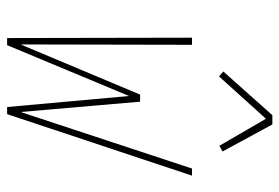

<svg xmlns="http://www.w3.org/2000/svg" viewBox="-143 -643 786 540"><g transform="rotate(90 250.0 -373.0)"><path d="M301 0H281L250 -343L107 0H87L86 -520H106L105 -38L246 -374H266L295 -38L454 -520H474ZM195 -596 181 -608 304 -746H330L406 -606L390 -597L314 -728Z"/></g></svg>

Font: Iosevka Thin Oblique
Style: Regular
Weight: 100
Italic angle: -9°
Monospace: yes
Designer: Belleve Invis
Foundry: Belleve Invis
Version: Version 32.5.0; ttfautohint (v1.8.4)